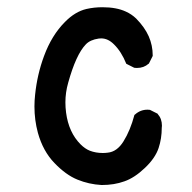

<svg xmlns="http://www.w3.org/2000/svg" viewBox="-20 -514 540 539"><path d="M76.7 -215.3Q76.7 -231.4 78.6 -248.5Q84.5 -305.2 103.5 -356.4Q125 -415 162.6 -452.6Q190.9 -481.4 222.7 -488.8Q244.1 -493.7 267.6 -493.7Q307.1 -493.7 333.5 -481.4Q349.6 -474.1 362.3 -461.9Q386.2 -437.5 397.5 -412.1Q408.7 -386.7 408.7 -358.4V-356.9L397.9 -335.4L397 -335Q383.8 -323.2 364.3 -323.2Q361.3 -323.2 356.9 -323.7L334.5 -335Q320.8 -369.1 299.8 -389.6Q283.2 -406.2 264.2 -406.2Q260.7 -406.2 257.3 -405.8Q232.9 -402.3 220.7 -389.2Q193.4 -360.8 171.4 -281.7Q163.6 -254.4 163.6 -226.6Q163.6 -212.4 165.5 -197.8Q172.9 -142.1 206.1 -108.9Q218.8 -96.2 232.4 -90.8Q249 -84.5 268.6 -84.5Q275.4 -84.5 282.2 -85.4Q308.6 -87.9 326.7 -117.2Q345.7 -147.5 357.4 -191.4L358.9 -192.4Q374 -206.1 394 -206.1Q397 -206.1 400.9 -205.6L422.4 -194.8L422.9 -193.8Q434.6 -180.7 434.6 -161.1Q434.6 -158.2 434.1 -155.3Q434.1 -125 425.3 -98.6Q416 -70.3 386.7 -42.5Q357.4 -14.6 329.1 -4.9Q300.8 5.4 265.6 5.4H265.1Q229.5 3.4 197.3 -9.8Q165 -22.9 132.8 -56.4Q100.6 -89.8 86.4 -141.1Q76.7 -176.8 76.7 -215.3Z"/></svg>

Font: Bakudai
Style: Medium
Weight: 500
Version: Version 1.48